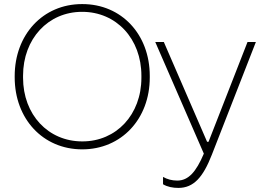

<svg xmlns="http://www.w3.org/2000/svg" viewBox="-20 -726 1296 941"><path d="M52 -347C52 -144 190 6 383 6C575 6 714 -143 714 -346V-354C714 -558 575 -706 384 -706H382C190 -706 52 -556 52 -353ZM93 -345V-355C93 -536 216 -668 382 -668H383C550 -668 673 -536 673 -355V-345C673 -164 550 -33 384 -33H383C216 -33 93 -164 93 -345ZM854 195C929 195 975 143 1018 33L1234 -520H1193L1002 -31H995L783 -520H741L979 27C941 117 903 159 849 159C823 159 800 153 779 141V177C800 190 828 195 854 195Z"/></svg>

Font: Fixel Display ExtraLight
Style: Regular
Weight: 200
Designer: AlfaBravo + MacPaw
Foundry: Kyrylo Tkachov, Marchela Mozhyna, Serhii Makarenko, Maria Weinstein, Zakhar Kryvoshyya
Version: Version 1.211